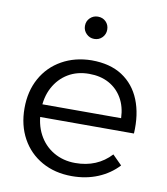

<svg xmlns="http://www.w3.org/2000/svg" viewBox="-82 -796 752 866"><g transform="rotate(10 294.0 -362.5)"><path d="M479 -294Q477 -347 454.5 -385.5Q432 -424 393.5 -445Q355 -466 303 -466Q248 -466 206.5 -441Q165 -416 141 -371Q117 -326 117 -266Q117 -204 141.5 -157.5Q166 -111 210 -85Q254 -59 310 -59Q410 -59 473 -127L516 -84Q478 -43 424 -20.5Q370 2 305 2Q227 2 167.5 -31.5Q108 -65 75 -125Q42 -185 42 -263Q42 -341 75 -400.5Q108 -460 167.5 -493.5Q227 -527 303 -528Q388 -528 444 -491.5Q500 -455 526.5 -389.5Q553 -324 548 -236H103V-294ZM297 -727Q319 -727 333.5 -712.5Q348 -698 348 -676Q348 -655 333.5 -640Q319 -625 297 -625Q276 -625 261 -640Q246 -655 246 -676Q246 -698 261 -712.5Q276 -727 297 -727Z"/></g></svg>

Font: Alexandria Light
Style: Regular
Weight: 300
Designer: Mohamed Gaber
Foundry: Kief Type Foundry
Version: Version 5.100